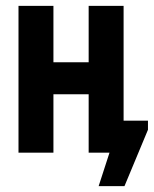

<svg xmlns="http://www.w3.org/2000/svg" viewBox="-20 -520 524 654"><path d="M282 -199H162V0H43V-500H162V-308H282V-500H401V-109H484V-78L404 114H316L353 0H282Z"/></svg>

Font: PT Sans Narrow
Style: Bold
Weight: 700
Width: 3
Designer: A.Korolkova, O.Umpeleva, V.Yefimov
Foundry: ParaType Ltd
Version: Version 2.003W OFL